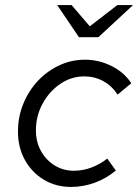

<svg xmlns="http://www.w3.org/2000/svg" viewBox="-20 -730 546 759"><path d="M261 9Q201 9 153.5 -19.5Q106 -48 78.5 -97.5Q51 -147 51 -210Q51 -268 72 -319.5Q93 -371 129.5 -410Q166 -449 214 -471.5Q262 -494 316 -494Q371 -494 421 -469Q471 -444 499 -401L445 -356Q422 -391 388 -409.5Q354 -428 313 -428Q262 -428 218.5 -398.5Q175 -369 148.5 -320.5Q122 -272 122 -214Q122 -169 142 -133Q162 -97 196 -76Q230 -55 272 -55Q308 -55 342 -68Q376 -81 404 -103L438 -56Q400 -24 354 -7.5Q308 9 261 9ZM292 -583 206 -710H263L335 -626L444 -710H506L369 -583Z"/></svg>

Font: Red Hat Text
Style: Italic
Weight: 400
Italic angle: -12°
Designer: Pentagram, MCKL
Foundry: Pentagram, MCKL
Version: Version 1.023